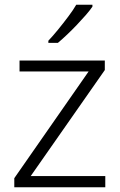

<svg xmlns="http://www.w3.org/2000/svg" viewBox="-20 -786 503 806"><path d="M422 0H40V-38L352 -486H62V-532H420V-492L109 -47H422ZM368 -758Q357 -742 340 -722.5Q323 -703 303 -682Q283 -661 262.5 -641.5Q242 -622 223 -606H183V-615Q202 -635 224 -662Q246 -689 267 -717Q288 -745 300 -766H368Z"/></svg>

Font: Noto Sans Devanagari Light
Style: Regular
Weight: 300
Version: Version 2.003